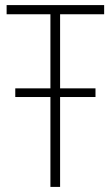

<svg xmlns="http://www.w3.org/2000/svg" viewBox="-20 -734 436 754"><path d="M178 0H216V-353H355V-387H216V-678H389V-714H6V-678H178V-387H40V-353H178Z"/></svg>

Font: Noto Sans Condensed ExtraLight
Style: Regular
Weight: 200
Width: 3
Designer: Monotype Design Team
Foundry: Monotype Imaging Inc.
Version: Version 2.013